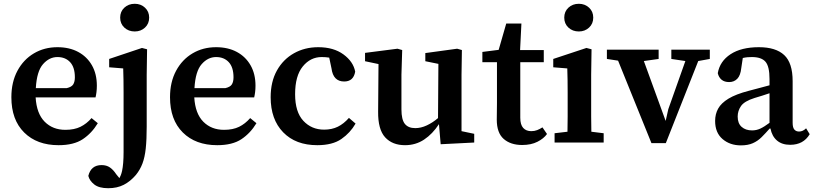

<svg xmlns="http://www.w3.org/2000/svg" viewBox="-20 -752 4296 1013"><path d="M283 -451Q240 -451 207 -413.5Q174 -376 169 -287H332Q358 -293 366.5 -307Q375 -321 375 -344Q375 -397 350 -424Q325 -451 283 -451ZM289 14Q175 14 107.5 -53Q40 -120 40 -239Q40 -319 72 -378.5Q104 -438 159 -470.5Q214 -503 283 -503Q346 -503 392.5 -478Q439 -453 465 -407.5Q491 -362 491 -300Q491 -282 489 -266Q487 -250 484 -238H168Q173 -153 215.5 -110Q258 -67 325 -67Q372 -67 404.5 -83Q437 -99 463 -129L496 -102Q464 -49 416.5 -17.5Q369 14 289 14Z M551 241Q502 241 477 221Q452 201 446 176Q460 119 516 119Q542 119 560 131.5Q578 144 593 167L610 188Q614 181 617.5 172Q621 163 624 150Q632 113 632 50.5Q632 -12 632 -109V-264Q632 -302 631.5 -331Q631 -360 630 -391L556 -397V-441L729 -499L756 -492L754 -358V-84Q754 -16 749 31Q744 78 731.5 111Q719 144 697 171Q668 205 633 223Q598 241 551 241ZM691 -586Q658 -586 636 -606.5Q614 -627 614 -659Q614 -691 636 -711.5Q658 -732 691 -732Q723 -732 745 -711.5Q767 -691 767 -659Q767 -627 745 -606.5Q723 -586 691 -586Z M1120 -451Q1077 -451 1044 -413.5Q1011 -376 1006 -287H1169Q1195 -293 1203.5 -307Q1212 -321 1212 -344Q1212 -397 1187 -424Q1162 -451 1120 -451ZM1126 14Q1012 14 944.5 -53Q877 -120 877 -239Q877 -319 909 -378.5Q941 -438 996 -470.5Q1051 -503 1120 -503Q1183 -503 1229.5 -478Q1276 -453 1302 -407.5Q1328 -362 1328 -300Q1328 -282 1326 -266Q1324 -250 1321 -238H1005Q1010 -153 1052.5 -110Q1095 -67 1162 -67Q1209 -67 1241.5 -83Q1274 -99 1300 -129L1333 -102Q1301 -49 1253.5 -17.5Q1206 14 1126 14Z M1654 14Q1540 14 1474 -54Q1408 -122 1408 -239Q1408 -321 1441 -380Q1474 -439 1531 -471Q1588 -503 1659 -503Q1740 -503 1792 -465Q1844 -427 1854 -374Q1845 -322 1796 -322Q1738 -322 1729 -391L1717 -448Q1698 -451 1677 -451Q1618 -451 1577.5 -401.5Q1537 -352 1537 -255Q1537 -161 1580.5 -114.5Q1624 -68 1690 -68Q1731 -68 1762.5 -83.5Q1794 -99 1821 -130L1856 -100Q1828 -51 1781 -18.5Q1734 14 1654 14Z M2305 9 2296 -97Q2262 -45 2217.5 -15.5Q2173 14 2117 14Q2050 14 2012 -27.5Q1974 -69 1975 -163L1977 -414L1906 -429V-473L2077 -495L2102 -488L2098 -358V-175Q2098 -121 2116 -98.5Q2134 -76 2171 -76Q2201 -76 2232 -90.5Q2263 -105 2291 -129L2293 -415L2224 -429V-472L2392 -495L2417 -488L2415 -358V-60L2482 -46V0Z M2735 13Q2674 13 2637.5 -19Q2601 -51 2601 -121Q2601 -142 2601.5 -162.5Q2602 -183 2602 -209V-424H2525V-478L2611 -489L2651 -628H2731L2724 -488H2849V-424H2725V-131Q2725 -94 2740.5 -77Q2756 -60 2783 -60Q2800 -60 2814 -65.5Q2828 -71 2842 -80L2866 -45Q2849 -21 2815.5 -4Q2782 13 2735 13Z M2906 0V-49L2974 -57Q2975 -95 2975 -137Q2975 -179 2975 -213V-264Q2975 -302 2974.5 -331Q2974 -360 2973 -391L2899 -397V-441L3074 -499L3101 -492L3099 -358V-213Q3099 -179 3099 -137Q3099 -95 3100 -57L3165 -49V0ZM3034 -586Q3001 -586 2979 -606.5Q2957 -627 2957 -659Q2957 -691 2979 -711.5Q3001 -732 3034 -732Q3066 -732 3088 -711.5Q3110 -691 3110 -659Q3110 -627 3088 -606.5Q3066 -586 3034 -586Z M3522 -441V-490H3725V-441L3664 -430L3493 3H3417L3241 -432L3182 -441V-490H3455V-441L3377 -430L3492 -114L3506 -176L3596 -430Z M4149 12Q4106 12 4079.5 -10.5Q4053 -33 4045 -74H4041Q4019 -49 3998.5 -28.5Q3978 -8 3952 3.5Q3926 15 3889 15Q3831 15 3792 -18.5Q3753 -52 3753 -114Q3753 -150 3769 -179Q3785 -208 3823.5 -231.5Q3862 -255 3931 -273Q3959 -280 3986 -287.5Q4013 -295 4040 -302V-335Q4040 -402 4018.5 -426.5Q3997 -451 3947 -451Q3935 -451 3923.5 -450Q3912 -449 3899 -446L3891 -393Q3887 -354 3870 -336.5Q3853 -319 3827 -319Q3802 -319 3787 -331.5Q3772 -344 3767 -366Q3778 -429 3834.5 -466Q3891 -503 3984 -503Q4073 -503 4117.5 -461.5Q4162 -420 4162 -324V-104Q4162 -79 4171 -68.5Q4180 -58 4196 -58Q4216 -58 4233 -75L4252 -44Q4219 12 4149 12ZM3872 -137Q3872 -101 3893 -82.5Q3914 -64 3948 -64Q3971 -64 3991.5 -73.5Q4012 -83 4040 -104V-260Q4020 -253 4000.5 -247Q3981 -241 3961 -235Q3907 -218 3889.5 -192.5Q3872 -167 3872 -137Z"/></svg>

Font: Source Serif 4 SmText Semibold
Style: Regular
Weight: 600
Designer: Frank Grießhammer
Foundry: Adobe
Version: Version 4.005;hotconv 1.1.0;makeotfexe 2.6.0